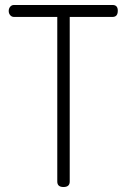

<svg xmlns="http://www.w3.org/2000/svg" viewBox="-20 -751 508 771"><path d="M36 -731H432Q453 -731 453 -708Q453 -683 432 -683H260V-22Q260 0 235 0Q210 0 210 -22V-683H36Q27 -683 21 -690Q15 -697 15 -707Q15 -717 21 -724Q27 -731 36 -731Z"/></svg>

Font: Terminal Dosis
Style: Light
Weight: 300
Designer: EdgarTolentino, PabloImpallari, IginoMarini
Foundry: EdgarTolentino, PabloImpallari, IginoMarini
Version: Version 1.006